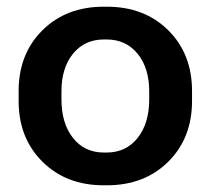

<svg xmlns="http://www.w3.org/2000/svg" viewBox="-20 -549 633 578"><path d="M292 8.8Q179.2 8.8 107.7 -62.3Q36.1 -133.3 36.1 -245.1V-274.9Q36.1 -386.7 107.7 -457.8Q179.2 -528.8 292 -528.8H301.8Q415 -528.8 486.6 -457.8Q558.1 -386.7 558.1 -274.9V-245.1Q558.1 -133.3 486.6 -62.3Q415 8.8 301.8 8.8ZM293 -89.8H300.8Q359.4 -89.8 394.3 -133.8Q429.2 -177.7 429.2 -250V-273.9Q429.2 -344.7 394 -387.5Q358.9 -430.2 300.8 -430.2H293Q234.9 -430.2 200 -387.5Q165 -344.7 165 -273.9V-250Q165 -177.7 199.7 -133.8Q234.4 -89.8 293 -89.8Z"/></svg>

Font: Fixel Text SemiBold
Style: Regular
Weight: 600
Width: 4
Designer: AlfaBravo + MacPaw
Foundry: Kyrylo Tkachov, Marchela Mozhyna, Serhii Makarenko, Maria Weinstein, Zakhar Kryvoshyya
Version: Version 1.211